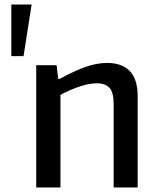

<svg xmlns="http://www.w3.org/2000/svg" viewBox="-20 -828 693 848"><path d="M119 -808V-804L84 -580H30V-808ZM140 -540H230L237 -479H242Q277 -498 306.5 -511.5Q336 -525 361 -533.5Q386 -542 408.5 -546Q431 -550 453 -550Q519 -550 553.5 -514Q588 -478 588 -403V0H482V-369Q482 -419 464 -439.5Q446 -460 408 -460Q375 -460 333.5 -446.5Q292 -433 247 -409V0H140Z"/></svg>

Font: Encode Sans Narrow
Style: Medium
Weight: 500
Designer: Pablo Impallari, Andres Torresi
Foundry: Pablo Impallari, Andres Torresi
Version: Version 1.000; ttfautohint (v1.00) -l 8 -r 50 -G 200 -x 14 -